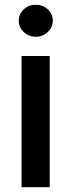

<svg xmlns="http://www.w3.org/2000/svg" viewBox="-20 -779 297 799"><path d="M69.8 0V-545.9H187V0ZM128.4 -626Q99.6 -626 78.9 -645.8Q58.1 -665.5 58.1 -692.9Q58.1 -720.7 78.9 -740Q99.6 -759.3 128.4 -759.3Q158.2 -759.3 179 -740Q199.7 -720.7 199.7 -692.9Q199.7 -665.5 179 -645.8Q158.2 -626 128.4 -626Z"/></svg>

Font: Inter Cardless
Style: Medium
Weight: 500
Designer: Rasmus Andersson
Foundry: rsms
Version: Version 4.001;git-9221beed3